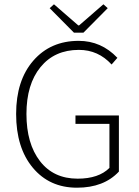

<svg xmlns="http://www.w3.org/2000/svg" viewBox="-20 -861 645 893"><path d="M338 12Q210 12 132.5 -81Q55 -174 55 -331Q55 -487 135 -579Q215 -671 346 -671Q451 -671 526 -592L499 -561Q437 -629 347 -629Q234 -629 168.5 -549Q103 -469 103 -331Q103 -193 166 -111.5Q229 -30 341 -30Q439 -30 489 -80V-285H331V-324H533V-63Q463 12 338 12ZM324 -709 211 -823 231 -841 344 -743H348L461 -841L481 -823L368 -709Z"/></svg>

Font: Toshiba Sans Light
Style: Regular
Weight: 300
Designer: Paul D. Hunt
Foundry: Toshiba Corporation
Version: Version 2.020;PS 2.0;hotconv 1.0.86;makeotf.lib2.5.63406